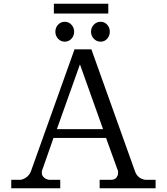

<svg xmlns="http://www.w3.org/2000/svg" viewBox="-20 -1003 889 1023"><path d="M557 -983V-931H267V-983ZM289.5 -796.5Q275 -812 275 -834Q275 -856 289.5 -871.5Q304 -887 325 -887Q346 -887 360.5 -871.5Q375 -856 375 -834Q375 -812 360.5 -796.5Q346 -781 325 -781Q304 -781 289.5 -796.5ZM480 -796.5Q465 -812 465 -834Q465 -856 480 -871.5Q495 -887 516 -887Q537 -887 551 -871.5Q565 -856 565 -834Q565 -812 551 -796.5Q537 -781 516 -781Q495 -781 480 -796.5ZM754 -45H809V0H511V-45H571Q592 -45 600.5 -57Q609 -69 609 -78V-91L545 -268H265L203 -91V-79Q203 -69 213 -58.5Q223 -48 241 -45H301V0H40V-45H90Q108 -48 124 -61Q139 -74 145 -91L377 -740H467L699 -91Q713 -51 754 -45ZM283 -315H529L406 -660Z"/></svg>

Font: Sawarabi Mincho
Style: Regular
Weight: 400
Version: Version 1.00